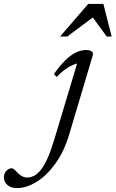

<svg xmlns="http://www.w3.org/2000/svg" viewBox="-243 -690 587 975"><path d="M108.5 -7.5Q82.5 79.5 38.5 140.5Q-5.5 201.5 -57 233.2Q-108.5 265 -156.5 265Q-189 265 -206 249Q-223 233 -223 210.5Q-223 190.5 -210.8 177.5Q-198.5 164.5 -183 164.5Q-178.5 164.5 -172.2 169.2Q-166 174 -154.5 186.5Q-143 199 -130.8 205.2Q-118.5 211.5 -106 211.5Q-88 211.5 -70.8 203Q-53.5 194.5 -36.5 173.8Q-19.5 153 -2.8 116.5Q14 80 31 24L152.5 -380.5L167 -369.5Q151 -370 130.2 -361.5Q109.5 -353 87.5 -337.2Q65.5 -321.5 45.5 -299L30.5 -313.5Q61.5 -357.5 89 -384.2Q116.5 -411 142.8 -423.5Q169 -436 195 -436Q208 -436 216 -432.8Q224 -429.5 227.2 -423.5Q230.5 -417.5 228 -408.5ZM62 -504.5 205 -670H282L324 -504.5H299L224 -607H236L98.5 -504.5Z"/></svg>

Font: Newsreader 16pt
Style: Italic
Weight: 400
Italic angle: -17°
Designer: Hugues Gentile
Foundry: Production Type
Version: Version 1.003